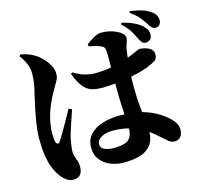

<svg xmlns="http://www.w3.org/2000/svg" viewBox="-128 -1000 1257 1211"><g transform="rotate(-15 500.0 -394.5)"><path d="M539 51Q494 51 454 34.5Q414 18 389 -14Q364 -46 364 -92Q364 -145 395.5 -178.5Q427 -212 479 -227.5Q531 -243 590 -243Q606 -243 622 -242Q621 -249 621 -256Q619 -290 617.5 -328Q616 -366 616 -402Q616 -423 616 -445Q573 -440 531 -440Q498 -440 468.5 -447Q439 -454 412.5 -482.5Q386 -511 362 -575L372 -583Q413 -558 447 -549Q481 -540 506 -540Q545 -540 578 -544Q598 -547 617 -550Q617 -564 617 -577V-633Q617 -660 613.5 -671.5Q610 -683 604 -687Q598 -691 588 -695Q571 -703 551.5 -707Q532 -711 515 -715L512 -728Q533 -745 561 -761.5Q589 -778 611 -778Q651 -778 684.5 -767Q718 -756 738.5 -740Q759 -724 759 -708Q759 -695 756 -686Q753 -677 749 -666.5Q745 -656 742 -640Q738 -620 734 -582Q767 -594 786 -603Q814 -616 818 -616Q851 -616 879.5 -601.5Q908 -587 908 -559Q908 -530 892 -519Q876 -508 836 -491Q821 -485 789 -476Q760 -468 724 -461Q723 -431 723 -400Q723 -324 729 -270Q731 -247 733 -226Q735 -226 737 -226Q797 -208 838 -182Q879 -156 904 -130Q921 -113 929.5 -95.5Q938 -78 938 -59Q938 -28 923 -11.5Q908 5 884 5Q864 5 847 -8.5Q830 -22 799 -50Q772 -76 745 -94Q744 -47 723 -15Q700 19 654.5 35Q609 51 539 51ZM204 73Q183 73 163 59.5Q143 46 126 24Q105 -4 90.5 -40.5Q76 -77 69 -125Q62 -173 62 -234Q62 -273 69.5 -323.5Q77 -374 87 -422Q97 -470 104 -500Q114 -537 120 -571Q126 -605 126 -643Q126 -681 109.5 -714.5Q93 -748 77 -767L84 -777Q113 -772 134.5 -764Q156 -756 177 -743Q195 -733 217.5 -710.5Q240 -688 256.5 -659.5Q273 -631 273 -600Q273 -577 262 -558Q251 -539 234 -509Q213 -474 193.5 -430Q174 -386 162 -337.5Q150 -289 150 -240Q150 -225 151.5 -209Q153 -193 156 -185Q161 -173 169 -172.5Q177 -172 184 -184Q193 -198 207 -221Q221 -244 236 -271Q251 -298 265.5 -323.5Q280 -349 290 -368L311 -359Q304 -338 295.5 -313.5Q287 -289 279 -264.5Q271 -240 264.5 -219.5Q258 -199 255 -185Q249 -152 246.5 -134Q244 -116 244 -105Q244 -76 255 -49.5Q266 -23 266 3Q266 73 204 73ZM626 -149Q618 -151 611 -153Q565 -162 520 -162Q494 -162 470.5 -154.5Q447 -147 432.5 -133.5Q418 -120 418 -100Q418 -75 444.5 -64.5Q471 -54 502 -54Q551 -54 577.5 -64.5Q604 -75 615 -96Q626 -117 626 -149ZM869 -644Q854 -645 845.5 -654.5Q837 -664 828 -682Q817 -706 800.5 -734Q784 -762 747 -795L753 -805Q794 -796 830.5 -779Q867 -762 887 -740Q901 -726 906 -713.5Q911 -701 911 -687Q911 -665 898 -654.5Q885 -644 869 -644ZM953 -719Q940 -719 930.5 -728Q921 -737 911 -753Q901 -770 880 -797Q859 -824 818 -852L823 -862Q870 -856 903 -845Q936 -834 960 -815Q977 -803 983.5 -787.5Q990 -772 990 -761Q990 -744 981 -731.5Q972 -719 953 -719Z"/></g></svg>

Font: Noto Serif HK ExtraLight Black
Style: Regular
Weight: 900
Version: Version 2.002-H1;hotconv 1.1.0;makeotfexe 2.6.0